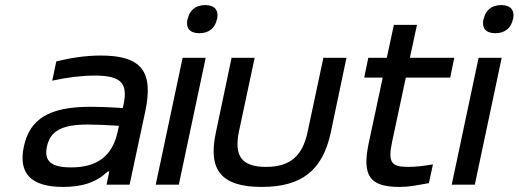

<svg xmlns="http://www.w3.org/2000/svg" viewBox="-20 -728 2045 757"><path d="M378 -509C320 -509 264 -501 202 -486L186 -410C245 -423 303 -430 353 -430C454 -430 486 -403 467 -315L464 -302C404 -306 362 -307 337 -307C174 -307 97 -259 74 -150C51 -42 105 9 229 9C308 9 362 -11 405 -52H411L400 0H491L553 -290C586 -447 537 -509 378 -509ZM165 -150C178 -212 224 -237 327 -237C356 -237 405 -235 449 -232L444 -209C424 -115 365 -68 261 -68C181 -68 153 -93 165 -150Z M700 -500 594 0H685L791 -500ZM719 -651C712 -618 728 -597 766 -597C804 -597 828 -618 835 -651L836 -653C843 -687 827 -708 789 -708C751 -708 727 -687 720 -653Z M831 -205C799 -56 854 9 1012 9C1169 9 1252 -56 1284 -205L1346 -500H1255L1193 -209C1173 -112 1123 -70 1029 -70C934 -70 902 -112 922 -209L984 -500H893Z M1589 -70C1522 -70 1509 -88 1526 -169L1580 -422H1755L1771 -500H1596L1624 -630H1533L1505 -500H1432L1416 -422H1489L1434 -165C1406 -33 1439 9 1556 9C1594 9 1620 3 1671 -6L1687 -80C1647 -73 1618 -70 1589 -70Z M1867 -500 1761 0H1852L1958 -500ZM1886 -651C1879 -618 1895 -597 1933 -597C1971 -597 1995 -618 2002 -651L2003 -653C2010 -687 1994 -708 1956 -708C1918 -708 1894 -687 1887 -653Z"/></svg>

Font: LT Wave Text Italic
Style: Regular
Weight: 400
Designer: Daniel Lyons
Version: Version 2.5 (Glyphs App)